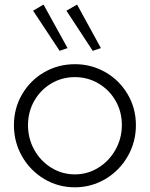

<svg xmlns="http://www.w3.org/2000/svg" viewBox="-20 -799 645 827"><path d="M40 -259.8Q40 -332.5 75.2 -392.8Q110.4 -453.1 170.4 -487.8Q230.5 -522.5 302.7 -522.5Q374 -522.5 434.3 -487.8Q494.6 -453.1 530 -392.8Q565.4 -332.5 565.4 -259.8Q565.4 -187 530 -125.5Q494.6 -64 434.1 -28.1Q373.5 7.8 302.7 7.8Q230.5 7.8 170.4 -28.1Q110.4 -64 75.2 -125.2Q40 -186.5 40 -259.8ZM504.9 -260.7Q504.9 -317.9 477.8 -365Q450.7 -412.1 404.3 -439.5Q357.9 -466.8 302.7 -466.8Q246.6 -466.8 200.4 -439.2Q154.3 -411.6 127.4 -364.3Q100.6 -316.9 100.6 -259.8Q100.6 -202.6 127.4 -154.1Q154.3 -105.5 200.7 -76.7Q247.1 -47.9 302.7 -47.9Q357.4 -47.9 403.8 -76.7Q450.2 -105.5 477.5 -154.3Q504.9 -203.1 504.9 -260.7ZM266.1 -752.9 312 -779.3 414.6 -591.8 379.4 -580.1ZM122.6 -752.9 167.5 -779.3 271 -591.8 236.8 -580.1Z"/></svg>

Font: Reddit Sans Chocolate Light
Style: Regular
Weight: 300
Designer: Stephen Hutchings
Foundry: Reddit
Version: Version 1.013